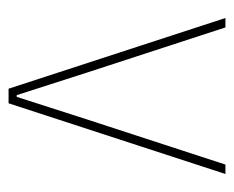

<svg xmlns="http://www.w3.org/2000/svg" viewBox="-69 -477 546 448"><g transform="rotate(90 204.0 -253.0)"><path d="M187 0 22 -506H44L149 -184L202 -19H206L259 -184L364 -506H386L221 0Z"/></g></svg>

Font: IBM Plex Sans Condensed Thin
Style: Regular
Weight: 100
Width: 3
Designer: Mike Abbink, Paul van der Laan, Pieter van Rosmalen
Foundry: Bold Monday
Version: Version 1.3